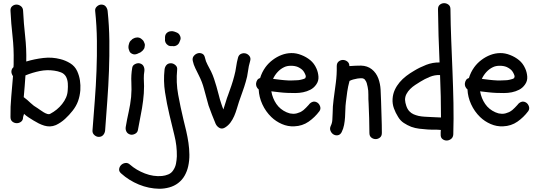

<svg xmlns="http://www.w3.org/2000/svg" viewBox="-20 -795 3322 1189"><path d="M44.9 -728.5Q43.9 -747.1 55.7 -756.8Q67.4 -766.6 82 -766.6Q96.7 -766.6 109.4 -756.8Q122.1 -747.1 123 -728.5Q127 -649.4 135.7 -571.3Q144.5 -493.2 142.6 -414.1Q194.3 -429.7 248.5 -436Q302.7 -442.4 354.5 -428.7Q385.7 -420.9 414.6 -403.3Q443.4 -385.7 458 -354.5Q470.7 -326.2 475.1 -296.9Q479.5 -267.6 477.5 -236.3Q474.6 -200.2 463.4 -168.9Q452.1 -137.7 429.7 -109.4Q409.2 -83 383.3 -59.1Q357.4 -35.2 326.2 -20.5Q307.6 -12.7 289.6 -12.2Q271.5 -11.7 253.9 -17.1Q236.3 -22.5 219.7 -30.8Q203.1 -39.1 187.5 -48.8Q171.9 -58.6 157.2 -67.9Q142.6 -77.1 128.9 -89.8L123 -70.3Q123 -50.8 110.8 -41.5Q98.6 -32.2 84 -32.2Q69.3 -32.2 57.1 -41.5Q44.9 -50.8 44.9 -70.3Q43.9 -134.8 49.8 -197.3Q55.7 -259.8 60.5 -323.2Q48.8 -340.8 50.8 -355.5Q52.7 -370.1 63.5 -378.9Q64.5 -387.7 64.5 -396.5Q64.5 -405.3 64.5 -414.1Q66.4 -493.2 57.6 -571.3Q48.8 -649.4 44.9 -728.5ZM137.7 -328.1Q135.7 -293.9 132.8 -260.7Q129.9 -227.5 127 -193.4Q149.4 -176.8 168.9 -157.7Q188.5 -138.7 212.9 -125Q218.8 -121.1 229 -113.8Q239.3 -106.4 250.5 -99.6Q261.7 -92.8 272.9 -89.4Q284.2 -85.9 292 -90.8Q312.5 -101.6 331.1 -116.7Q349.6 -131.8 364.7 -150.9Q379.9 -169.9 389.2 -191.4Q398.4 -212.9 399.4 -236.3Q401.4 -256.8 399.9 -279.3Q398.4 -301.8 388.7 -320.3Q377.9 -338.9 357.9 -346.7Q337.9 -354.5 316.4 -357.4Q271.5 -364.3 226.1 -355Q180.7 -345.7 137.7 -328.1Z M607.4 -766.6Q625 -766.6 634.8 -754.9Q644.5 -743.2 646.5 -727.5Q656.2 -634.8 657.2 -542Q658.2 -449.2 654.8 -356.4Q651.4 -263.7 644.5 -170.9Q637.7 -78.1 630.9 13.7Q628.9 30.3 618.7 41.5Q608.4 52.7 591.8 52.7Q577.1 52.7 564.5 41.5Q551.8 30.3 552.7 13.7Q559.6 -78.1 566.9 -170.9Q574.2 -263.7 577.6 -356.4Q581.1 -449.2 580.1 -542Q579.1 -634.8 569.3 -727.5Q567.4 -743.2 580.1 -754.9Q592.8 -766.6 607.4 -766.6Z M758.8 -9.8Q766.6 -56.6 776.9 -102.1Q787.1 -147.5 792 -194.3Q795.9 -240.2 793.5 -284.7Q791 -329.1 798.8 -375Q800.8 -390.6 816.9 -398.4Q833 -406.2 846.7 -402.3Q863.3 -397.5 869.6 -383.8Q876 -370.1 874 -354.5Q870.1 -332 870.6 -308.6Q871.1 -285.2 872.1 -261.7Q872.1 -216.8 866.2 -171.9Q860.4 -125 851.1 -80.1Q841.8 -35.2 834 10.7Q831.1 26.4 815.4 34.2Q799.8 42 786.1 38.1Q769.5 33.2 762.7 19.5Q755.9 5.9 758.8 -9.8ZM805.7 -459Q798.8 -460.9 792 -465.3Q785.2 -469.7 782.2 -476.6Q779.3 -484.4 777.3 -490.2Q775.4 -496.1 775.4 -503.9Q775.4 -512.7 778.3 -521.5Q782.2 -539.1 793.9 -546.9Q797.9 -552.7 804.7 -555.7Q815.4 -562.5 829.1 -563Q842.8 -563.5 853.5 -555.7Q858.4 -551.8 863.3 -547.4Q868.2 -543 871.1 -536.1Q873 -531.2 875.5 -525.4Q877.9 -519.5 877 -513.7Q876 -506.8 875 -501Q874 -495.1 870.1 -490.2Q865.2 -483.4 862.3 -480.5Q859.4 -477.5 852.5 -472.7Q848.6 -468.8 840.8 -466.8Q820.3 -455.1 805.7 -459Z M730.5 279.3Q715.8 266.6 717.8 252Q719.7 237.3 730 227.1Q740.2 216.8 755.9 214.4Q771.5 211.9 785.2 224.6Q824.2 258.8 877.4 279.3Q930.7 299.8 983.4 294.9Q1002.9 293 1022 285.2Q1041 277.3 1051.8 260.7Q1065.4 241.2 1069.8 218.8Q1074.2 196.3 1075.2 172.9Q1076.2 107.4 1060.1 43.5Q1043.9 -20.5 1029.3 -84Q1012.7 -153.3 1002 -223.6Q991.2 -293.9 999 -364.3Q1001 -380.9 1010.7 -392.1Q1020.5 -403.3 1038.1 -403.3Q1052.7 -403.3 1065.9 -392.1Q1079.1 -380.9 1077.1 -364.3Q1069.3 -285.2 1083.5 -208Q1097.7 -130.9 1116.2 -53.7Q1125 -19.5 1133.3 16.6Q1141.6 52.7 1147 89.4Q1152.3 126 1152.8 162.6Q1153.3 199.2 1145.5 234.4Q1138.7 265.6 1123.5 292.5Q1108.4 319.3 1083 338.9Q1058.6 357.4 1027.8 365.7Q997.1 374 966.8 374Q901.4 373 839.8 347.7Q778.3 322.3 730.5 279.3ZM1020.5 -514.6Q1009.8 -521.5 1004.9 -532.2Q1000 -543 1002 -554.7Q1000 -579.1 1012.2 -590.3Q1024.4 -601.6 1040 -601.6Q1044.9 -601.6 1049.3 -601.6Q1053.7 -601.6 1058.6 -599.6Q1061.5 -598.6 1064 -597.7Q1066.4 -596.7 1069.3 -595.7Q1086.9 -589.8 1092.8 -577.1Q1096.7 -571.3 1098.1 -563Q1099.6 -554.7 1096.7 -547.9Q1093.8 -539.1 1090.8 -533.2Q1085.9 -520.5 1073.2 -513.7Q1060.5 -506.8 1046.9 -509.8Q1031.2 -507.8 1020.5 -514.6Z M1271.5 -141.6Q1263.7 -167 1257.3 -193.4Q1251 -219.7 1243.2 -245.1Q1232.4 -287.1 1210.9 -329.1Q1200.2 -350.6 1189.5 -372.6Q1178.7 -394.5 1173.8 -418Q1169.9 -436.5 1180.2 -448.7Q1190.4 -460.9 1204.1 -464.8Q1217.8 -468.8 1231.4 -462.9Q1245.1 -457 1249 -438.5Q1253.9 -415 1265.1 -394.5Q1276.4 -374 1287.1 -352.5Q1297.9 -330.1 1305.7 -306.6Q1313.5 -283.2 1320.3 -259.8Q1328.1 -234.4 1334.5 -207.5Q1340.8 -180.7 1349.6 -155.3Q1352.5 -145.5 1356 -136.2Q1359.4 -127 1363.3 -117.2Q1373 -145.5 1378.9 -166.5Q1384.8 -187.5 1392.6 -207Q1403.3 -236.3 1413.1 -265.1Q1422.9 -293.9 1430.7 -324.2Q1438.5 -352.5 1442.4 -381.3Q1446.3 -410.2 1454.1 -438.5Q1459 -456.1 1473.6 -461.9Q1488.3 -467.8 1502 -463.9Q1515.6 -460 1524.9 -447.8Q1534.2 -435.5 1529.3 -418Q1519.5 -385.7 1515.6 -353Q1511.7 -320.3 1502 -289.1Q1493.2 -257.8 1481.9 -227.1Q1470.7 -196.3 1460 -165Q1453.1 -143.6 1446.3 -120.6Q1439.5 -97.7 1430.2 -76.2Q1420.9 -54.7 1407.2 -36.1Q1393.6 -17.6 1373 -4.9Q1354.5 5.9 1338.9 -2.9Q1323.2 -11.7 1315.4 -28.3Q1303.7 -56.6 1292.5 -85Q1281.2 -113.3 1271.5 -141.6Z M1624 -378.9Q1642.6 -404.3 1668.5 -423.8Q1694.3 -443.4 1723.6 -454.6Q1752.9 -465.8 1784.2 -466.3Q1815.4 -466.8 1846.7 -454.1Q1877 -442.4 1901.4 -422.4Q1925.8 -402.3 1939.5 -371.1Q1950.2 -347.7 1952.1 -320.3Q1954.1 -293 1937.5 -270.5Q1922.9 -250 1901.9 -239.3Q1880.9 -228.5 1856.9 -223.6Q1833 -218.8 1808.1 -218.8Q1783.2 -218.8 1760.7 -219.7Q1735.4 -220.7 1710.4 -223.6Q1685.5 -226.6 1660.2 -229.5Q1668 -185.5 1691.4 -151.4Q1714.8 -117.2 1754.9 -99.6Q1765.6 -95.7 1771.5 -93.8Q1774.4 -92.8 1776.9 -92.3Q1779.3 -91.8 1782.2 -91.8Q1790 -90.8 1795.4 -90.3Q1800.8 -89.8 1805.7 -90.8Q1812.5 -91.8 1814.9 -92.3Q1817.4 -92.8 1820.3 -93.8Q1831.1 -96.7 1839.4 -100.6Q1847.7 -104.5 1859.4 -113.3Q1865.2 -118.2 1875 -127.9Q1884.8 -137.7 1891.6 -145.5Q1901.4 -159.2 1915.5 -164.1Q1929.7 -168.9 1944.3 -160.2Q1957 -152.3 1962.4 -136.2Q1967.8 -120.1 1958 -106.4Q1929.7 -68.4 1891.1 -41.5Q1852.5 -14.6 1802.7 -12.7Q1762.7 -10.7 1725.6 -26.9Q1688.5 -43 1660.2 -70.3Q1625 -104.5 1604.5 -149.4Q1584 -194.3 1582 -241.2Q1573.2 -248 1568.8 -258.3Q1564.5 -268.6 1565.9 -279.3Q1567.4 -290 1573.2 -299.3Q1579.1 -308.6 1590.8 -311.5Q1601.6 -347.7 1624 -378.9ZM1858.4 -355.5Q1847.7 -369.1 1825.2 -379.9Q1806.6 -387.7 1781.7 -387.7Q1756.8 -387.7 1739.3 -378.9Q1716.8 -368.2 1699.2 -349.1Q1681.6 -330.1 1670.9 -306.6Q1694.3 -303.7 1717.8 -300.8Q1741.2 -297.9 1764.6 -296.9Q1777.3 -296.9 1790 -296.9Q1802.7 -296.9 1815.4 -297.9Q1819.3 -297.9 1822.8 -298.3Q1826.2 -298.8 1830.1 -298.8Q1838.9 -300.8 1843.3 -301.3Q1847.7 -301.8 1852.5 -303.7Q1856.4 -304.7 1862.3 -306.6Q1867.2 -308.6 1868.2 -309.6Q1869.1 -310.5 1871.1 -311.5L1874 -323.2Q1872.1 -327.1 1871.6 -330.6Q1871.1 -334 1869.1 -336.9Q1868.2 -339.8 1864.7 -345.7Q1861.3 -351.6 1858.4 -355.5Z M2040 -93.8Q2040 -135.7 2045.9 -178.7Q2052.7 -230.5 2059.6 -281.7Q2066.4 -333 2065.4 -385.7Q2065.4 -404.3 2077.1 -414.1Q2088.9 -423.8 2103.5 -423.8Q2118.2 -423.8 2130.9 -414.1Q2143.6 -404.3 2143.6 -385.7Q2181.6 -388.7 2215.8 -388.7Q2254.9 -387.7 2282.2 -366.2Q2309.6 -344.7 2323.2 -308.6Q2335 -275.4 2336.9 -240.2Q2338.9 -205.1 2339.8 -169.9Q2340.8 -120.1 2342.8 -70.8Q2344.7 -21.5 2344.7 28.3Q2344.7 47.9 2332.5 57.1Q2320.3 66.4 2306.2 66.4Q2292 66.4 2279.8 57.1Q2267.6 47.9 2267.6 28.3Q2267.6 -18.6 2266.1 -63.5Q2264.6 -108.4 2262.7 -155.3Q2260.7 -180.7 2261.2 -207.5Q2261.7 -234.4 2256.8 -256.8Q2253.9 -270.5 2251 -280.8Q2248 -291 2240.2 -300.8Q2238.3 -304.7 2231.9 -307.6Q2225.6 -310.5 2220.7 -310.5Q2206.1 -310.5 2193.4 -308.6Q2180.7 -306.6 2167 -302.7Q2161.1 -300.8 2155.3 -298.8Q2149.4 -296.9 2144.5 -293.9Q2134.8 -258.8 2130.4 -227.1Q2126 -195.3 2122.1 -163.1Q2119.1 -139.6 2118.7 -115.7Q2118.2 -91.8 2116.7 -68.4Q2115.2 -44.9 2110.8 -21.5Q2106.4 2 2095.7 23.4Q2086.9 40 2072.3 42.5Q2057.6 44.9 2045.4 37.6Q2033.2 30.3 2026.9 15.6Q2020.5 1 2028.3 -15.6Q2037.1 -33.2 2038.1 -53.7Q2039.1 -74.2 2040 -93.8Z M2543.9 -356.4Q2579.1 -377.9 2619.6 -393.6Q2660.2 -409.2 2702.1 -408.2Q2698.2 -491.2 2695.8 -573.2Q2693.4 -655.3 2692.4 -738.3Q2692.4 -756.8 2704.1 -766.1Q2715.8 -775.4 2730.5 -775.4Q2745.1 -775.4 2757.3 -766.1Q2769.5 -756.8 2769.5 -738.3Q2770.5 -641.6 2774.4 -544.4Q2778.3 -447.3 2782.2 -350.6Q2786.1 -253.9 2788.1 -156.7Q2790 -59.6 2787.1 37.1Q2786.1 55.7 2773.4 65.4Q2760.7 75.2 2746.1 75.2Q2731.4 75.2 2719.7 65.9Q2708 56.6 2709 37.1Q2709 30.3 2709 23.4Q2709 16.6 2710 9.8Q2700.2 8.8 2690.9 8.3Q2681.6 7.8 2672.9 7.8Q2661.1 7.8 2649.4 7.8Q2637.7 7.8 2627 6.8Q2601.6 4.9 2576.2 2Q2550.8 -1 2526.4 -9.8Q2502 -19.5 2480.5 -33.7Q2459 -47.9 2445.3 -71.3Q2429.7 -95.7 2419.4 -124Q2409.2 -152.3 2411.1 -182.6Q2413.1 -212.9 2424.8 -238.3Q2436.5 -263.7 2454.6 -285.2Q2472.7 -306.6 2495.6 -324.2Q2518.6 -341.8 2543.9 -356.4ZM2710.9 -67.4Q2710.9 -198.2 2705.1 -330.1Q2672.9 -332 2641.1 -318.8Q2609.4 -305.7 2583 -289.1Q2568.4 -280.3 2551.3 -269Q2534.2 -257.8 2520 -243.7Q2505.9 -229.5 2497.1 -212.9Q2488.3 -196.3 2488.3 -176.8Q2489.3 -159.2 2496.1 -139.2Q2502.9 -119.1 2514.6 -106.4Q2526.4 -93.8 2541 -87.4Q2555.7 -81.1 2572.3 -77.1Q2591.8 -73.2 2609.9 -72.3Q2627.9 -71.3 2647.5 -70.3Q2663.1 -70.3 2678.7 -68.8Q2694.3 -67.4 2710.9 -67.4Z M2917 -378.9Q2935.5 -404.3 2961.4 -423.8Q2987.3 -443.4 3016.6 -454.6Q3045.9 -465.8 3077.1 -466.3Q3108.4 -466.8 3139.6 -454.1Q3169.9 -442.4 3194.3 -422.4Q3218.8 -402.3 3232.4 -371.1Q3243.2 -347.7 3245.1 -320.3Q3247.1 -293 3230.5 -270.5Q3215.8 -250 3194.8 -239.3Q3173.8 -228.5 3149.9 -223.6Q3126 -218.8 3101.1 -218.8Q3076.2 -218.8 3053.7 -219.7Q3028.3 -220.7 3003.4 -223.6Q2978.5 -226.6 2953.1 -229.5Q2960.9 -185.5 2984.4 -151.4Q3007.8 -117.2 3047.9 -99.6Q3058.6 -95.7 3064.5 -93.8Q3067.4 -92.8 3069.8 -92.3Q3072.3 -91.8 3075.2 -91.8Q3083 -90.8 3088.4 -90.3Q3093.8 -89.8 3098.6 -90.8Q3105.5 -91.8 3107.9 -92.3Q3110.4 -92.8 3113.3 -93.8Q3124 -96.7 3132.3 -100.6Q3140.6 -104.5 3152.3 -113.3Q3158.2 -118.2 3168 -127.9Q3177.7 -137.7 3184.6 -145.5Q3194.3 -159.2 3208.5 -164.1Q3222.7 -168.9 3237.3 -160.2Q3250 -152.3 3255.4 -136.2Q3260.7 -120.1 3251 -106.4Q3222.7 -68.4 3184.1 -41.5Q3145.5 -14.6 3095.7 -12.7Q3055.7 -10.7 3018.6 -26.9Q2981.4 -43 2953.1 -70.3Q2918 -104.5 2897.5 -149.4Q2877 -194.3 2875 -241.2Q2866.2 -248 2861.8 -258.3Q2857.4 -268.6 2858.9 -279.3Q2860.4 -290 2866.2 -299.3Q2872.1 -308.6 2883.8 -311.5Q2894.5 -347.7 2917 -378.9ZM3151.4 -355.5Q3140.6 -369.1 3118.2 -379.9Q3099.6 -387.7 3074.7 -387.7Q3049.8 -387.7 3032.2 -378.9Q3009.8 -368.2 2992.2 -349.1Q2974.6 -330.1 2963.9 -306.6Q2987.3 -303.7 3010.7 -300.8Q3034.2 -297.9 3057.6 -296.9Q3070.3 -296.9 3083 -296.9Q3095.7 -296.9 3108.4 -297.9Q3112.3 -297.9 3115.7 -298.3Q3119.1 -298.8 3123 -298.8Q3131.8 -300.8 3136.2 -301.3Q3140.6 -301.8 3145.5 -303.7Q3149.4 -304.7 3155.3 -306.6Q3160.2 -308.6 3161.1 -309.6Q3162.1 -310.5 3164.1 -311.5L3167 -323.2Q3165 -327.1 3164.6 -330.6Q3164.1 -334 3162.1 -336.9Q3161.1 -339.8 3157.7 -345.7Q3154.3 -351.6 3151.4 -355.5Z"/></svg>

Font: Schoolbell
Style: Regular
Weight: 400
Designer: Font Diner, Inc
Foundry: Font Diner, Inc
Version: Version 1.001